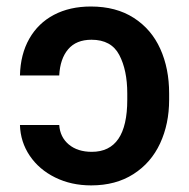

<svg xmlns="http://www.w3.org/2000/svg" viewBox="-20 -557 578 587"><path d="M260.7 -92.8Q369.1 -92.8 369.1 -252V-271.5Q369.1 -342.3 344.7 -388.9Q320.3 -435.5 259.8 -435.5Q212.9 -435.5 188.2 -406.2Q163.6 -377 161.1 -326.2H41Q42.5 -391.1 69.6 -438.7Q96.7 -486.3 145 -511.7Q193.4 -537.1 257.8 -537.1Q335 -537.1 388.9 -502.4Q442.9 -467.8 470 -407.7Q497.1 -347.7 497.1 -271.5V-252Q497.1 -178.2 469.5 -118.7Q441.9 -59.1 387.9 -24.7Q334 9.8 258.8 9.8Q197.8 9.8 148.7 -14.4Q99.6 -38.6 71 -80.8Q42.5 -123 41 -174.8H161.1Q163.6 -137.7 190.4 -115.2Q217.3 -92.8 260.7 -92.8Z"/></svg>

Font: Pretendard SemiBold
Style: Regular
Weight: 600
Designer: Base glyphs from Inter by Rasmus Andersson; Hangeul glyphs from Noto Sans CJK(Source Han Sans) by Jang Soo-young and Kan
Foundry: Kil Hyung-jin
Version: Version 1.309